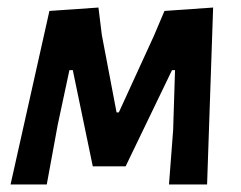

<svg xmlns="http://www.w3.org/2000/svg" viewBox="-20 -489 638 509"><path d="M8 0 111 -460 241 -469 250 -396 289 -191H295L388 -394L416 -460L545 -469L529 0H428L439 -144L444 -303H436L313 -48H226L173 -303H164L133 -158L104 0Z"/></svg>

Font: Alegreya Sans
Style: Bold Italic
Weight: 700
Italic angle: -7°
Designer: Juan Pablo del Peral
Foundry: Huerta Tipografica
Version: Version 2.007